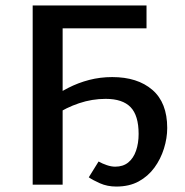

<svg xmlns="http://www.w3.org/2000/svg" viewBox="-20 -678 680 705"><path d="M407 7Q374 7 347 -5Q320 -17 306 -27L342 -85Q356 -77 372.5 -71.5Q389 -66 403 -66Q432 -66 451 -81.5Q470 -97 479.5 -124.5Q489 -152 489 -186Q489 -254 459.5 -284.5Q430 -315 368 -315Q318 -315 270.5 -299Q223 -283 184 -257L158 -310Q193 -336 230 -355Q267 -374 307.5 -384.5Q348 -395 392 -395Q485 -395 539.5 -348Q594 -301 594 -208Q594 -171 582 -132.5Q570 -94 547 -62.5Q524 -31 489.5 -12Q455 7 407 7ZM100 0V-658H210V0ZM151 -574V-658H518V-574Z"/></svg>

Font: Ysabeau SC SemiBold
Style: Regular
Weight: 600
Designer: Christian Thalmann (Catharsis Fonts)
Version: Version 2.001;gftools[0.9.30]; featfreeze: smcp